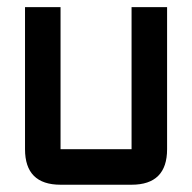

<svg xmlns="http://www.w3.org/2000/svg" viewBox="-20 -508 528 528"><path d="M341.8 -488.3H439.5V-97.7Q439.5 0 341.8 0H146.5Q48.8 0 48.8 -97.7V-488.3H146.5V-97.7H341.8Z"/></svg>

Font: BabelStone Runic Beorhtnoth
Style: Regular
Weight: 400
Designer: Andrew West
Foundry: BabelStone
Version: Version 7.004;November 9, 2023